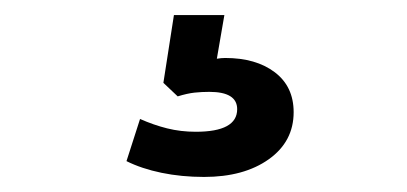

<svg xmlns="http://www.w3.org/2000/svg" viewBox="-20 -40 540 255"><path d="M251 195Q221 195 194.5 189.5Q168 184 148 174L166 118Q184 126 202 130.5Q220 135 240 135Q295 135 295 105Q295 82 258 82Q248 82 238.5 83Q229 84 216 88L197 70L211 -20H278L268 38Q274 37 279 37Q320 37 345 56Q370 75 370 109Q370 148 337 171.5Q304 195 251 195Z"/></svg>

Font: MulishBold
Style: Bold
Weight: 700
Designer: Vernon Adams
Foundry: Vernon Adams
Version: Version 3.602; ttfautohint (v1.8.3)